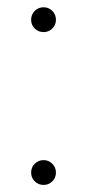

<svg xmlns="http://www.w3.org/2000/svg" viewBox="-20 -509 242 533"><path d="M101.1 4.4Q86.4 4.4 76.4 -5.6Q66.4 -15.6 66.4 -29.8Q66.4 -44.4 76.4 -54.4Q86.4 -64.5 101.1 -64.5Q115.2 -64.5 125.2 -54.4Q135.3 -44.4 135.3 -29.8Q135.3 -15.6 125.2 -5.6Q115.2 4.4 101.1 4.4ZM101.1 -419.9Q86.4 -419.9 76.4 -429.9Q66.4 -439.9 66.4 -454.1Q66.4 -468.8 76.4 -478.8Q86.4 -488.8 101.1 -488.8Q115.2 -488.8 125.2 -478.8Q135.3 -468.8 135.3 -454.1Q135.3 -439.9 125.2 -429.9Q115.2 -419.9 101.1 -419.9Z"/></svg>

Font: Inter Display Extra Light
Style: Regular
Weight: 200
Designer: Rasmus Andersson
Foundry: rsms
Version: Version 4.000;git-4fc901f